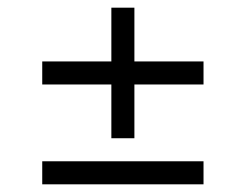

<svg xmlns="http://www.w3.org/2000/svg" viewBox="-20 -600 640 500"><path d="M90 -440H510V-380H90ZM330 -580V-240H270V-580ZM90 -180H510V-120H90Z"/></svg>

Font: Epunda Slab Light
Style: Regular
Weight: 300
Designer: Simon Atzbach
Foundry: typofactur
Version: Version 1.102